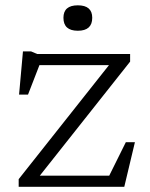

<svg xmlns="http://www.w3.org/2000/svg" viewBox="-20 -720 577 740"><path d="M52 0V-29.5L400 -469H132L88 -355.5H53.5L68.5 -522H99.5L123 -512H481.5V-482.5L133.5 -43H401L465 -172H500L459 0ZM280 -601.5Q224.5 -601.5 224.5 -651.5Q224.5 -699.5 280 -699.5Q335.5 -699.5 335.5 -651.5Q335.5 -601.5 280 -601.5Z"/></svg>

Font: Newsreader Caption Light
Style: Regular
Weight: 300
Designer: Hugues Gentile
Foundry: Production Type
Version: Version 1.001